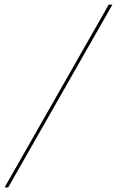

<svg xmlns="http://www.w3.org/2000/svg" viewBox="-30 -750 512 840"><path d="M461.9 -730 5.9 69.8H-9.8L445.8 -730Z"/></svg>

Font: Human Sans Thin
Style: Italic
Weight: 100
Italic angle: -8°
Designer: Tim Radville
Foundry: Continuum
Version: Version 1.000;FEAKit 1.0